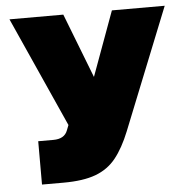

<svg xmlns="http://www.w3.org/2000/svg" viewBox="-49 -698 734 746"><g transform="rotate(-5 318.0 -325.0)"><path d="M85 -169H144Q187.5 -169 199.5 -201L207.5 -221.5L15 -650.5H225L322.5 -399L414.5 -650.5H620.5L431 -177.5Q405.5 -114 374.2 -75Q343 -36 294.5 -18Q246 0 169 0H85Z"/></g></svg>

Font: Overused Grotesk Black
Style: Regular
Weight: 900
Version: Version 0.004